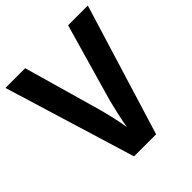

<svg xmlns="http://www.w3.org/2000/svg" viewBox="-193 -849 984 984"><g transform="rotate(-45 298.5 -357.0)"><path d="M597 -714H454L332 -288C327 -266 304 -174 298 -131C293 -174 270 -267 264 -288L143 -714H0L218 0H378Z"/></g></svg>

Font: Noto Sans Telugu SemiCondensed
Style: Bold
Weight: 700
Width: 4
Designer: Jelle Bosma - Monotype Design Team
Foundry: Monotype Imaging Inc.
Version: Version 2.005